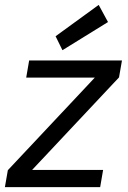

<svg xmlns="http://www.w3.org/2000/svg" viewBox="-29 -764 521 784"><path d="M-9 0 3 -69 358 -447H78L90 -517H469L457 -448L102 -70H392L380 0ZM226 -559 198 -616 374 -744 412 -674Z"/></svg>

Font: DM Sans 11pt
Style: Italic
Weight: 400
Italic angle: -10°
Version: Version 4.004;gftools[0.9.30]